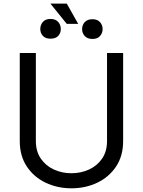

<svg xmlns="http://www.w3.org/2000/svg" viewBox="-20 -1017 781 1050"><path d="M565.3 -727.3H653.4V-245.7Q653.4 -164.1 614.7 -106.2Q576 -48.3 511.7 -17.8Q447.4 12.8 370.7 12.8Q294 12.8 229.8 -17.8Q165.5 -48.3 126.8 -106.2Q88.1 -164.1 88.1 -245.7V-727.3H176.1V-245.7Q176.1 -188.9 203.1 -149.7Q230.1 -110.4 274.5 -90Q318.9 -69.6 370.7 -69.6Q422.6 -69.6 467 -90Q511.4 -110.4 538.4 -149.7Q565.3 -188.9 565.3 -245.7ZM200.3 -858.3Q200.3 -881.4 214.7 -897.4Q229 -913.4 255.7 -913.4Q283.4 -913.4 297.9 -897.4Q312.5 -881.4 312.5 -858Q312.5 -835.6 298.1 -820.5Q283.7 -805.4 256.4 -805.4Q228.3 -805.4 214.3 -821Q200.3 -836.6 200.3 -858.3ZM429 -857.6Q429 -880.3 443.5 -896.1Q458.1 -911.9 485.8 -911.9Q512.4 -911.9 526.8 -896.1Q541.2 -880.3 541.2 -858Q541.2 -836.6 527.3 -820.3Q513.5 -804 485.8 -804Q458.1 -804 443.5 -819.8Q429 -835.6 429 -857.6ZM345.2 -997.2 407.7 -886.4H345.2L255.7 -997.2Z"/></svg>

Font: Inter UI
Style: Regular
Weight: 400
Designer: Rasmus Andersson
Foundry: rsms
Version: 3.2;8d6f07862